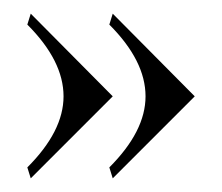

<svg xmlns="http://www.w3.org/2000/svg" viewBox="-20 -415 325 281"><path d="M25 -154 20 -170Q73 -223 73 -274Q73 -326 20 -379L25 -395L145 -274ZM140 -379 145 -395 265 -274 145 -154 140 -170Q193 -223 193 -274Q193 -326 140 -379Z"/></svg>

Font: kawoszeh
Style: Medium
Weight: 500
Version: Version 000.030